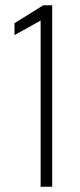

<svg xmlns="http://www.w3.org/2000/svg" viewBox="-20 -708 305 728"><path d="M134 0V-630L35 -575V-620L144 -688H178V0Z"/></svg>

Font: Saira Condensed ExtraLight
Style: Regular
Weight: 250
Width: 3
Designer: Hector Gatti with collaboration of the Omnibus-Type team
Foundry: Omnibus-Type
Version: Version 1.101